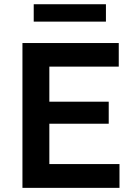

<svg xmlns="http://www.w3.org/2000/svg" viewBox="-20 -908 660 928"><path d="M88.5 0V-700H554V-586H218.5V-416.5H505.5V-310H218.5V-115H557.5V0ZM143 -803.5V-887.5H492V-803.5Z"/></svg>

Font: Geologica EX Med
Style: Regular
Weight: 500
Designer: Sindre Bremnes, Frode Helland
Foundry: Monokrom Skriftforlag AS
Version: Version 1.010;gftools[0.9.28]